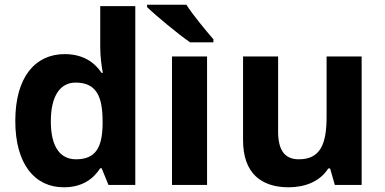

<svg xmlns="http://www.w3.org/2000/svg" viewBox="-20 -786 1635 816"><path d="M251 10C330 10 377 -26 406 -71H412L441 0H555V-760H406V-585C406 -542 413 -497 417 -476H412C382 -521 333 -556 255 -556C130 -556 45 -459 45 -272C45 -87 129 10 251 10ZM303 -109C235 -109 196 -163 196 -270C196 -377 235 -435 301 -435C389 -435 416 -377 416 -271V-255C414 -157 385 -109 303 -109Z M772 -766H605V-756C643 -719 737 -641 788 -606H887V-619C855 -656 801 -721 772 -766ZM860 0V-546H711V0Z M1517 -546H1368V-289C1368 -173 1341 -109 1250 -109C1189 -109 1162 -149 1162 -227V-546H1013V-190C1013 -50 1090 10 1207 10C1275 10 1340 -14 1375 -70H1383L1403 0H1517Z"/></svg>

Font: Noto Sans Adlam
Style: Bold
Weight: 700
Designer: Mark Jamra, Neil Patel
Foundry: JamraPatel LLC
Version: Version 3.001